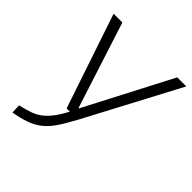

<svg xmlns="http://www.w3.org/2000/svg" viewBox="-192 -810 945 945"><g transform="rotate(45 280.5 -337.0)"><path d="M116 -685 261 -235H264L498 -685H561L299 -190Q270 -136 246 -101Q222 -66 194.5 -44.5Q167 -23 132 -10.5Q97 2 47 11L45 -37Q85 -46 113.5 -56.5Q142 -67 163.5 -84.5Q185 -102 204 -127.5Q223 -153 244 -192H221L55 -685Z"/></g></svg>

Font: Glekhifnjqigglhiwekvrgaqftz
Style: Regular
Weight: 300
Italic angle: -8°
Designer: Carrois Corporate & Edenspiekermann
Foundry: Carrois Corporate GbR & Edenspiekermann AG
Version: Version 2.001